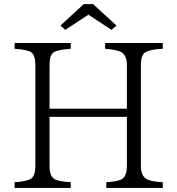

<svg xmlns="http://www.w3.org/2000/svg" viewBox="-20 -923 859 933"><path d="M50.8 -713.9H323.7V-686Q258.8 -681.2 240.7 -668.9Q220.7 -654.8 220.7 -606.9V-395H596.7V-606Q596.7 -651.9 570.8 -668.9Q551.3 -681.2 490.7 -686V-713.9H771V-686Q707.5 -683.1 684.6 -668Q664.6 -653.8 664.6 -606V-116.7Q664.6 -70.8 689.5 -54.7Q710 -40.5 771 -37.6V-9.8H496.6V-37.6Q558.6 -41 576.7 -55.7Q596.7 -72.8 596.7 -116.7V-355H220.7V-116.7Q220.7 -71.3 240.7 -55.7Q260.3 -40.5 323.7 -37.6V-9.8H50.8V-37.6Q110.8 -41 131.8 -55.7Q151.9 -69.8 151.9 -116.7V-606.9Q151.9 -653.3 131.8 -668.9Q116.7 -681.2 50.8 -686ZM386.7 -902.8H432.6L545.9 -798.8L522 -777.8L409.7 -851.6L296.9 -777.8L273.9 -798.8Z"/></svg>

Font: I.Ming
Style: Regular
Weight: 400
Designer: Ichiten Fonts Project
Version: Version 5.10 Mar 24, 2018